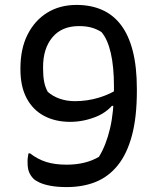

<svg xmlns="http://www.w3.org/2000/svg" viewBox="-20 -740 640 780"><path d="M291 -720Q349 -720 394.5 -700Q440 -680 471.5 -638.5Q503 -597 519.5 -532.5Q536 -468 536 -379V-371Q536 -264 516 -189.5Q496 -115 458.5 -68.5Q421 -22 369 -1Q317 20 251 20Q214 20 186.5 15Q159 10 141.5 2Q124 -6 116 -14Q105 -25 98.5 -40Q92 -55 92 -80Q92 -85 92 -89Q92 -93 92.5 -96.5Q93 -100 93.5 -103.5Q94 -107 94.5 -110.5Q95 -114 96 -117H102Q133 -93 168 -82Q203 -71 251 -71Q289 -71 322 -79Q355 -87 382 -103Q411 -150 427 -218Q443 -286 443 -380V-388Q443 -469 430 -525Q417 -581 392 -610Q371 -623 349.5 -628.5Q328 -634 301 -634Q231 -634 193 -588.5Q155 -543 155 -468V-462Q155 -432 159 -409.5Q163 -387 174 -367Q194 -349 222.5 -339Q251 -329 284 -329Q335 -329 382.5 -343.5Q430 -358 472 -386V-310H411L454 -335Q423 -287 371 -266Q319 -245 265 -245Q205 -245 159.5 -269Q114 -293 88.5 -340.5Q63 -388 63 -458V-462Q63 -542 92 -599.5Q121 -657 172 -688.5Q223 -720 291 -720Z"/></svg>

Font: Recursive Casual
Style: Regular
Weight: 400
Version: Version 1.047